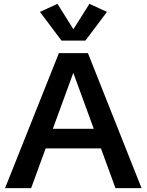

<svg xmlns="http://www.w3.org/2000/svg" viewBox="-20 -980 764 1000"><path d="M6.3 0 286.6 -703.1H438L717.3 0H581.5L361.8 -600.6L142.1 0ZM173.3 -207V-309.1H549.3V-207ZM279.3 -960 362.3 -827.6 445.8 -960 537.1 -918 424.8 -768.6H300.3L188 -918Z"/></svg>

Font: Schibsted Grotesk SemiBold
Style: Regular
Weight: 600
Designer: Bakken & Baeck AS, Henrik Kongsvoll
Foundry: Schibsted ASA
Version: Version 1.100;gftools[0.9.25]